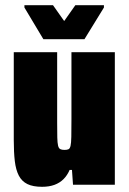

<svg xmlns="http://www.w3.org/2000/svg" viewBox="-20 -711 497 739"><path d="M142 8Q107 8 85.5 -2.5Q64 -13 52.5 -35Q41 -57 37 -91Q33 -125 33 -172V-510H200V-238Q200 -203 200.5 -182Q201 -161 203.5 -150.5Q206 -140 212 -137Q218 -134 228 -134Q238 -134 243.5 -136.5Q249 -139 251.5 -149.5Q254 -160 254.5 -184.5Q255 -209 255 -252V-510H422V0H261L257 -57H248Q239 -36 224.5 -21.5Q210 -7 189.5 0.5Q169 8 142 8ZM147 -560 74 -682V-691H184L227 -630L270 -691H380V-682L305 -560Z"/></svg>

Font: Saira Condensed Black
Style: Regular
Weight: 900
Width: 3
Designer: Hector Gatti with collaboration of the Omnibus-Type team
Foundry: Omnibus-Type
Version: Version 1.101